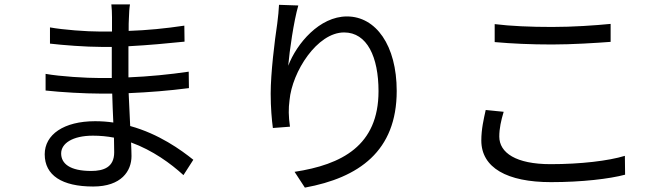

<svg xmlns="http://www.w3.org/2000/svg" viewBox="-20 -811 3040 876"><path d="M501 -116C501 -48 453 -31 396 -31C298 -31 259 -65 259 -111C259 -156 310 -192 404 -192C437 -192 469 -189 500 -183C500 -156 501 -133 501 -116ZM862 -82C806 -127 705 -200 574 -236C572 -283 569 -335 567 -386C661 -390 749 -397 842 -409L841 -484C752 -471 661 -462 566 -458V-469V-600C659 -605 744 -613 822 -621L821 -694C734 -681 653 -673 567 -670C567 -694 567 -713 568 -725C569 -754 570 -773 573 -791H488C490 -777 491 -748 491 -732V-667C474 -667 457 -667 440 -667C374 -667 268 -675 208 -686V-612C267 -605 372 -597 441 -597C458 -597 474 -597 490 -597V-469V-455C473 -455 455 -455 437 -455C372 -455 255 -462 188 -474V-398C259 -390 369 -384 437 -384C456 -384 474 -384 492 -384C493 -343 495 -296 497 -252C470 -256 443 -258 414 -258C271 -258 184 -197 184 -107C184 -11 263 40 405 40C534 40 580 -31 580 -99C580 -114 579 -136 578 -161C677 -125 759 -65 817 -12Z M1253 -789C1252 -765 1249 -735 1245 -704C1233 -624 1215 -478 1215 -384C1215 -320 1220 -264 1225 -227L1303 -233C1296 -282 1296 -316 1301 -354C1313 -484 1427 -663 1550 -663C1655 -663 1707 -551 1707 -395C1707 -146 1539 -60 1324 -27L1371 45C1617 0 1790 -121 1790 -396C1790 -604 1695 -736 1563 -736C1438 -736 1334 -613 1295 -511C1301 -580 1320 -713 1341 -786L1253 -789Z M2237 -619C2316 -612 2400 -608 2499 -608C2590 -608 2699 -615 2766 -620V-702C2695 -695 2594 -688 2499 -688C2400 -688 2309 -692 2237 -701V-619ZM2196 -309C2187 -268 2176 -222 2176 -170C2176 -46 2293 20 2494 20C2635 20 2761 5 2832 -14L2831 -100C2756 -77 2629 -62 2492 -62C2334 -62 2258 -114 2258 -188C2258 -225 2266 -261 2278 -301L2196 -309Z"/></svg>

Font: Source Han Sans CN Regular
Style: Regular
Weight: 400
Designer: Ryoko NISHIZUKA (kana & ideographs); Paul D. Hunt (Latin, Greek & Cyrillic); Wenlong ZHANG (bopomofo); Sandoll Communica
Foundry: Adobe Systems Incorporated
Version: Version 1.004;PS 1.004;hotconv 1.0.82;makeotf.lib2.5.63406